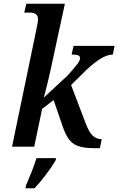

<svg xmlns="http://www.w3.org/2000/svg" viewBox="-20 -780 629 1021"><path d="M521 -40Q491 -40 470.5 -61Q450 -82 430 -139L358 -328L415 -384Q518 -490 580 -490L589 -536H371L361 -490Q389 -490 397.5 -485Q406 -480 406 -470Q406 -460 393 -441.5Q380 -423 339 -378L213 -261Q231 -327 247.5 -401Q264 -475 277 -538L325 -760H120L109 -713H139Q182 -713 182 -679Q182 -668 179.5 -654Q177 -640 173 -621L44 0H162L204 -201L265 -248L315 -103Q338 -36 373.5 -14Q409 8 481 8H511ZM116 221H164Q193 190 225.5 147Q258 104 276 72L278 61H174Q163 96 147.5 135.5Q132 175 118 207Z"/></svg>

Font: Noto Serif SemiCondensed Semi
Style: Italic
Weight: 600
Width: 4
Italic angle: -12°
Designer: Monotype Design Team
Foundry: Monotype Imaging Inc.
Version: Version 1.901